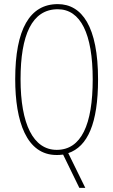

<svg xmlns="http://www.w3.org/2000/svg" viewBox="-20 -744 551 934"><path d="M457 -358C457 -614 379 -724 261 -724C125 -724 54 -602 54 -359C54 -153 109 10 255 10C264 10 274 10 287 8L366 170H395L312 1C406 -31 457 -143 457 -358ZM80 -359C80 -573 135 -699 261 -699C372 -699 431 -580 431 -358C431 -137 375 -15 256 -15C142 -15 80 -140 80 -359Z"/></svg>

Font: Noto Sans Malayalam ExtraCondensed Thin
Style: Regular
Weight: 100
Width: 2
Designer: Jelle Bosma - Monotype Design Team
Foundry: Monotype Imaging Inc.
Version: Version 2.104